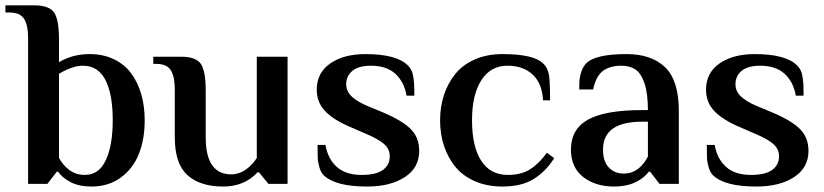

<svg xmlns="http://www.w3.org/2000/svg" viewBox="-39 -680 3047 710"><path d="M298.8 9.8Q253.4 9.8 222.7 -6.1Q191.9 -22 175.8 -44.9H170.9L136.2 0H64.9V-534.2Q64.9 -559.1 62.3 -575.4Q59.6 -591.8 52.5 -606Q45.4 -620.1 31.2 -627Q17.1 -633.8 -4.9 -633.8H-19V-660.2H88.9Q141.6 -660.2 160.4 -634.5Q179.2 -608.9 179.2 -534.2V-450.2Q230 -480 292 -480Q342.8 -480 382.3 -460.9Q421.9 -441.9 446.5 -408.2Q471.2 -374.5 483.6 -330.6Q496.1 -286.6 496.1 -234.9Q496.1 -165.5 474.6 -111.1Q453.1 -56.6 407.7 -23.4Q362.3 9.8 298.8 9.8ZM274.9 -33.2Q327.1 -33.2 352.5 -88.1Q377.9 -143.1 377.9 -234.9Q377.9 -279.8 372.1 -315.4Q366.2 -351.1 353.5 -378.9Q340.8 -406.7 319.3 -421.9Q297.9 -437 268.1 -437Q229 -437 179.2 -407.2V-96.2Q193.8 -68.8 217.8 -51Q241.7 -33.2 274.9 -33.2Z M786.6 9.8Q700.2 9.8 653.8 -32.7Q607.4 -75.2 607.4 -171.9V-344.2Q607.4 -369.1 604.7 -385.5Q602.1 -401.9 595 -416Q587.9 -430.2 573.7 -437Q559.6 -443.8 537.6 -443.8H527.8V-470.2H631.8Q684.6 -470.2 703.1 -444.6Q721.7 -418.9 721.7 -344.2V-171.9Q721.7 -35.2 816.4 -35.2Q868.7 -35.2 910.6 -95.2V-470.2H1024.4V0H953.6L918.5 -43H913.6Q864.7 9.8 786.6 9.8Z M1318.4 9.8Q1203.1 9.8 1159.2 -30.8Q1147.9 -41.5 1142.3 -60.5Q1136.7 -79.6 1136 -95.5Q1135.3 -111.3 1135.3 -144H1164.6Q1173.3 -92.8 1206.3 -63Q1239.3 -33.2 1298.3 -33.2Q1352.1 -33.2 1377.2 -51.8Q1402.3 -70.3 1402.3 -102.1Q1402.3 -129.4 1380.4 -148.2Q1358.4 -167 1312.5 -186L1257.3 -210Q1194.8 -236.3 1163.6 -268.8Q1132.3 -301.3 1132.3 -348.1Q1132.3 -410.6 1182.1 -445.3Q1231.9 -480 1312.5 -480Q1425.8 -480 1468.3 -439Q1477.1 -430.7 1482.4 -419.7Q1487.8 -408.7 1490 -391.8Q1492.2 -375 1492.7 -362.8Q1493.2 -350.6 1493.2 -326.2H1464.4Q1455.6 -377.4 1422.9 -407.2Q1390.1 -437 1332.5 -437Q1287.6 -437 1264.4 -418.2Q1241.2 -399.4 1241.2 -368.2Q1241.2 -343.3 1260 -324.7Q1278.8 -306.2 1315.4 -290L1375.5 -265.1Q1447.3 -234.9 1479.2 -203.4Q1511.2 -171.9 1511.2 -122.1Q1511.2 -59.6 1457.8 -24.9Q1404.3 9.8 1318.4 9.8Z M1819.3 9.8Q1762.7 9.8 1718 -9.5Q1673.3 -28.8 1645.5 -62.5Q1617.7 -96.2 1603 -140.1Q1588.4 -184.1 1588.4 -234.9Q1588.4 -285.6 1603 -329.6Q1617.7 -373.5 1645.5 -407.5Q1673.3 -441.4 1718 -460.7Q1762.7 -480 1819.3 -480Q1935.1 -480 1970.2 -444.8Q1987.3 -427.7 1991.2 -401.4Q1995.1 -375 1995.1 -309.1H1969.2Q1965.8 -371.6 1930.7 -404.3Q1895.5 -437 1837.4 -437Q1775.4 -437 1741 -383.5Q1706.5 -330.1 1706.5 -234.9Q1706.5 -138.7 1740.2 -85.9Q1773.9 -33.2 1839.4 -33.2Q1888.2 -33.2 1921.1 -54Q1954.1 -74.7 1983.4 -115.2L2010.3 -95.2Q1979.5 -45.9 1934.6 -18.1Q1889.6 9.8 1819.3 9.8Z M2231.9 9.8Q2162.6 9.8 2117.4 -25.6Q2072.3 -61 2072.3 -127Q2072.3 -202.6 2135.7 -237.8Q2199.2 -272.9 2335.9 -272.9H2356.9Q2356.9 -335 2344.2 -372.1Q2331.5 -409.2 2310.8 -423.1Q2290 -437 2258.3 -437Q2216.8 -437 2190.9 -418Q2165 -398.9 2154.3 -349.1H2103Q2103 -371.1 2104 -384.5Q2105 -397.9 2110.8 -415.3Q2116.7 -432.6 2127.9 -444.8Q2160.6 -480 2277.8 -480Q2370.1 -480 2420.7 -431.2Q2471.2 -382.3 2471.2 -270V0H2399.9L2365.2 -44.9H2359.9Q2343.8 -22 2310.8 -6.1Q2277.8 9.8 2231.9 9.8ZM2268.1 -38.1Q2323.7 -38.1 2356.9 -101.1V-230H2335.9Q2190.9 -230 2190.9 -127Q2190.9 -83.5 2212.2 -60.8Q2233.4 -38.1 2268.1 -38.1Z M2757.8 9.8Q2642.6 9.8 2598.6 -30.8Q2587.4 -41.5 2581.8 -60.5Q2576.2 -79.6 2575.4 -95.5Q2574.7 -111.3 2574.7 -144H2604Q2612.8 -92.8 2645.8 -63Q2678.7 -33.2 2737.8 -33.2Q2791.5 -33.2 2816.7 -51.8Q2841.8 -70.3 2841.8 -102.1Q2841.8 -129.4 2819.8 -148.2Q2797.9 -167 2752 -186L2696.8 -210Q2634.3 -236.3 2603 -268.8Q2571.8 -301.3 2571.8 -348.1Q2571.8 -410.6 2621.6 -445.3Q2671.4 -480 2752 -480Q2865.2 -480 2907.7 -439Q2916.5 -430.7 2921.9 -419.7Q2927.2 -408.7 2929.4 -391.8Q2931.6 -375 2932.1 -362.8Q2932.6 -350.6 2932.6 -326.2H2903.8Q2895 -377.4 2862.3 -407.2Q2829.6 -437 2772 -437Q2727.1 -437 2703.9 -418.2Q2680.7 -399.4 2680.7 -368.2Q2680.7 -343.3 2699.5 -324.7Q2718.3 -306.2 2754.9 -290L2814.9 -265.1Q2886.7 -234.9 2918.7 -203.4Q2950.7 -171.9 2950.7 -122.1Q2950.7 -59.6 2897.2 -24.9Q2843.8 9.8 2757.8 9.8Z"/></svg>

Font: El Messiri SemiBold
Style: Regular
Weight: 600
Designer: Mohamed Gaber
Foundry: Kief Type Foundry
Version: Version 2.007;PS 002.007;hotconv 1.0.88;makeotf.lib2.5.64775